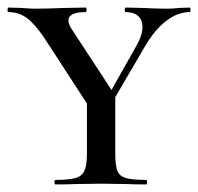

<svg xmlns="http://www.w3.org/2000/svg" viewBox="-22 -488 524 508"><path d="M480 -456Q448 -456 417.5 -432.5Q387 -409 362 -366L283 -231V-81Q283 -50 288.5 -36Q294 -22 311 -17Q328 -12 365 -12Q367 -12 367 -6Q367 0 365 0Q333 0 315 -1L245 -2L177 -1Q158 0 125 0Q122 0 122 -6Q122 -12 125 -12Q161 -12 178 -17Q195 -22 201.5 -36.5Q208 -51 208 -81V-214L97 -385Q71 -424 49.5 -440Q28 -456 0 -456Q-2 -456 -2 -462Q-2 -468 0 -468L35 -467Q59 -465 69 -465Q99 -465 151 -467L205 -468Q207 -468 207 -462Q207 -456 205 -456Q159 -456 159 -434Q159 -423 169 -409L273 -250L339 -367Q355 -395 355 -417Q355 -435 343.5 -445.5Q332 -456 311 -456Q308 -456 308 -462Q308 -468 311 -468L355 -467Q391 -465 420 -465Q433 -465 453 -467L480 -468Q482 -468 482 -462Q482 -456 480 -456Z"/></svg>

Font: Cormorant SC Medium
Style: Regular
Weight: 500
Designer: Christian Thalmann (Catharsis Fonts)
Version: Version 3.000